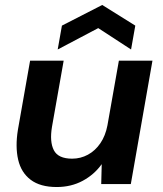

<svg xmlns="http://www.w3.org/2000/svg" viewBox="-20 -740 655 772"><path d="M208 12Q142 12 103.5 -17Q65 -46 53 -98Q41 -150 52 -218L101 -496H236L189 -230Q179 -170 196.5 -136Q214 -102 270 -102Q304 -102 333.5 -118Q363 -134 383.5 -164Q404 -194 412 -236L458 -496H593L506 0H387L389 -80Q359 -38 312.5 -13Q266 12 208 12ZM212 -541 229 -637 391 -720 524 -637 507 -541 375 -627Z"/></svg>

Font: DM Sans 24pt
Style: Bold Italic
Weight: 700
Italic angle: -10°
Designer: Colophon Foundry, Jonny Pinhorn
Foundry: Colophon Foundry
Version: Version 4.004;gftools[0.9.30]